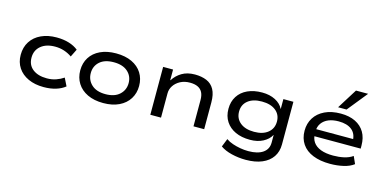

<svg xmlns="http://www.w3.org/2000/svg" viewBox="-86 -1252 3846 1925"><g transform="rotate(15 1837.5 -289.5)"><path d="M377 9Q286 9 217.5 -22.5Q149 -54 111 -111Q73 -168 73 -245Q73 -324 111 -383Q149 -442 218 -474Q287 -506 378 -506Q449 -506 506 -488.5Q563 -471 602 -439L562 -358Q525 -384 481 -398.5Q437 -413 387 -413Q294 -413 239.5 -367.5Q185 -322 185 -246Q185 -169 239.5 -126.5Q294 -84 386 -84Q437 -84 480.5 -99Q524 -114 559 -138L599 -57Q561 -26 505 -8.5Q449 9 377 9Z M996 9Q901 9 832 -24Q763 -57 726.5 -115.5Q690 -174 690 -249Q690 -325 726.5 -383Q763 -441 832 -473.5Q901 -506 995 -506Q1091 -506 1159.5 -473.5Q1228 -441 1264.5 -383Q1301 -325 1301 -249Q1301 -174 1264.5 -115.5Q1228 -57 1159.5 -24Q1091 9 996 9ZM995 -83Q1089 -83 1140.5 -130.5Q1192 -178 1192 -250Q1192 -322 1140.5 -368Q1089 -414 996 -414Q901 -414 850 -368Q799 -322 799 -250Q799 -178 850 -130.5Q901 -83 995 -83Z M1484 0V-497H1587V-387H1590Q1623 -440 1678.5 -473Q1734 -506 1813 -506Q1883 -506 1935 -484Q1987 -462 2015 -411.5Q2043 -361 2043 -277V0H1932V-273Q1932 -321 1916 -352Q1900 -383 1867.5 -398.5Q1835 -414 1786 -414Q1729 -414 1686 -391Q1643 -368 1619 -331.5Q1595 -295 1595 -252V0Z M2523 189Q2448 189 2376.5 171.5Q2305 154 2259 121L2293 36Q2323 57 2361.5 70Q2400 83 2442 90.5Q2484 98 2526 98Q2624 98 2677.5 60.5Q2731 23 2731 -45V-123H2729Q2704 -76 2647.5 -46Q2591 -16 2512 -16Q2425 -16 2361 -45.5Q2297 -75 2261 -130Q2225 -185 2225 -261Q2225 -336 2260.5 -391.5Q2296 -447 2360.5 -476.5Q2425 -506 2511 -506Q2590 -506 2648 -476Q2706 -446 2731 -395H2732V-497H2836V-54Q2836 21 2799 75.5Q2762 130 2692 159.5Q2622 189 2523 189ZM2532 -104Q2623 -104 2675.5 -147Q2728 -190 2728 -262Q2728 -334 2675.5 -376Q2623 -418 2532 -418Q2440 -418 2387.5 -376Q2335 -334 2335 -262Q2335 -190 2387.5 -147Q2440 -104 2532 -104Z M3350 9Q3248 9 3173 -21Q3098 -51 3058.5 -109Q3019 -167 3019 -247Q3019 -322 3055.5 -380.5Q3092 -439 3161.5 -472.5Q3231 -506 3327 -506Q3416 -506 3479 -475Q3542 -444 3575.5 -387Q3609 -330 3609 -249V-218H3101V-291H3537L3513 -269Q3512 -347 3463 -386Q3414 -425 3327 -425Q3267 -425 3222.5 -407Q3178 -389 3152 -353Q3126 -317 3126 -263V-251Q3126 -194 3152 -156.5Q3178 -119 3230 -99Q3282 -79 3359 -79Q3418 -79 3470.5 -90.5Q3523 -102 3561 -129L3595 -53Q3554 -21 3488.5 -6Q3423 9 3350 9ZM3283 -560 3413 -768H3539L3371 -560Z"/></g></svg>

Font: Nunito Sans 7pt Expanded Medium
Style: Regular
Weight: 500
Width: 7
Designer: Vernon Adams
Foundry: Vernon Adams
Version: Version 3.101;gftools[0.9.27]